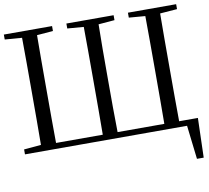

<svg xmlns="http://www.w3.org/2000/svg" viewBox="-118 -836 1249 1149"><g transform="rotate(-10 506.5 -261.5)"><path d="M-22 0H963L987 205H1028L1035 -35H921C920 -135 920 -237 920 -344V-389C920 -492 920 -591 921 -690L1025 -698V-728H732V-698L831 -690C832 -592 832 -491 832 -388V-344C832 -236 832 -135 831 -35H547C545 -135 545 -236 545 -344V-389C545 -491 545 -592 547 -690L645 -698V-728H358V-698L457 -690C458 -591 458 -492 458 -388V-344C458 -237 458 -135 457 -35H173C172 -135 172 -236 172 -344V-388C172 -492 172 -591 173 -690L271 -698V-728H-22V-698L82 -690C83 -592 83 -492 83 -389V-344C83 -238 83 -137 82 -39L-22 -30Z"/></g></svg>

Font: Harano Aji Mincho CN
Style: Regular
Weight: 400
Foundry: Masamichi Hosoda
Version: HaranoAjiMinchoCN-Regular version 20230610;ttx 4.39.4